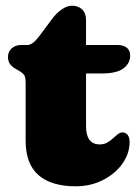

<svg xmlns="http://www.w3.org/2000/svg" viewBox="-20 -640 492 674"><path d="M42.5 -394 35.5 -398Q23 -405 15.5 -414.8Q8 -424.5 8 -440Q8 -458.5 21 -470.2Q34 -482 54 -482H76Q86 -482 96.2 -490Q106.5 -498 120 -516L164 -575Q178 -594 196.8 -607Q215.5 -620 232 -620Q254.5 -620 268.2 -607Q282 -594 282 -570V-197Q282 -165.5 294 -149.2Q306 -133 330 -133Q345 -133 356.5 -139.5Q368 -146 377.2 -154.8Q386.5 -163.5 395 -169.8Q403.5 -176 412.5 -175Q422 -174.5 428.5 -165.8Q435 -157 435 -142Q435 -101 409.5 -65.2Q384 -29.5 341 -7.8Q298 14 246 14Q160.5 14 115.2 -25.2Q70 -64.5 70 -146V-350Q70 -372.5 62.2 -380Q54.5 -387.5 42.5 -394ZM209 -382V-482H393Q413.5 -482 425.2 -472.5Q437 -463 437 -445Q437 -418 413.5 -400Q390 -382 335 -382Z"/></svg>

Font: Fraunces SuperSoft 9pt
Style: Regular
Weight: 900
Version: Version 1.000;[b76b70a41]